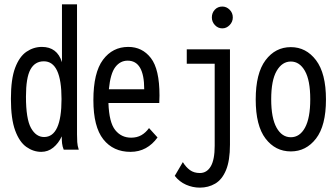

<svg xmlns="http://www.w3.org/2000/svg" viewBox="-20 -686 1540 880"><path d="M169 10Q133 10 101 -12.5Q69 -35 49.5 -88Q30 -141 30 -233Q30 -324 49.5 -375.5Q69 -427 101.5 -449Q134 -471 172 -471Q242 -471 264 -401V-666H333V-70Q333 -52 334 -35Q335 -18 341 0H272Q266 -15 264.5 -29Q263 -43 263 -61Q248 -29 224 -9.5Q200 10 169 10ZM182 -58Q262 -58 262 -232Q262 -405 181 -405Q140 -405 119.5 -367.5Q99 -330 99 -243Q99 -141 122 -99.5Q145 -58 182 -58Z M578 10Q499 10 453.5 -47.5Q408 -105 408 -227Q408 -353 452 -412Q496 -471 568 -471Q632 -471 671.5 -420Q711 -369 711 -248Q711 -230 710 -214H477Q480 -125 508 -90Q536 -55 581 -55Q608 -55 628 -66.5Q648 -78 663 -99L702 -56Q679 -24 648 -7Q617 10 578 10ZM479 -277H641Q641 -408 565 -408Q531 -408 508.5 -378.5Q486 -349 479 -277Z M896 174Q863 174 832.5 160.5Q802 147 781 120L818 57Q832 80 850.5 93.5Q869 107 896 107Q928 107 946 76.5Q964 46 964 -18V-394H836V-460H1034V-23Q1034 50 1016 93.5Q998 137 966.5 155.5Q935 174 896 174ZM999 -556Q979 -556 965 -571Q951 -586 951 -606Q951 -627 964.5 -641.5Q978 -656 999 -656Q1018 -656 1032.5 -641.5Q1047 -627 1047 -606Q1047 -586 1032.5 -571Q1018 -556 999 -556Z M1313 8Q1242 8 1197 -51Q1152 -110 1152 -230Q1152 -350 1197 -410Q1242 -470 1313 -470Q1383 -470 1428.5 -410Q1474 -350 1474 -230Q1474 -110 1428.5 -51Q1383 8 1313 8ZM1313 -57Q1354 -57 1378 -101Q1402 -145 1402 -231Q1402 -318 1377.5 -361Q1353 -404 1313 -404Q1273 -404 1248 -361Q1223 -318 1223 -231Q1223 -145 1247.5 -101Q1272 -57 1313 -57Z"/></svg>

Font: Inconsolata Condensed Medium
Style: Regular
Weight: 500
Width: 3
Monospace: yes
Designer: Raph Levien, Cyreal, Brenton Simpson
Foundry: Raph Levien, Cyreal, Google
Version: Version 3.100; ttfautohint (v1.8.4.7-5d5b)